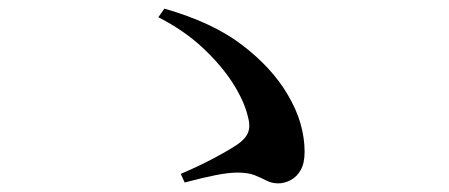

<svg xmlns="http://www.w3.org/2000/svg" viewBox="-20 -580 1040 445"><path d="M625 -155Q610 -155 597.5 -161.5Q585 -168 570 -174Q555 -180 530 -180Q510 -180 479.5 -174Q449 -168 408 -157L399 -177Q439 -194 474 -212.5Q509 -231 530 -245Q549 -258 555 -273Q561 -288 554 -312Q545 -348 518.5 -389Q492 -430 449 -470Q406 -510 347 -540L361 -560Q473 -528 541.5 -475.5Q610 -423 646 -362Q667 -327 676.5 -293.5Q686 -260 686 -228Q686 -202 677 -186Q668 -170 653.5 -162.5Q639 -155 625 -155Z"/></svg>

Font: Noto Serif JP ExtraLight SemiBold
Style: Regular
Weight: 600
Version: Version 2.003-H1;hotconv 1.1.1;makeotfexe 2.6.0